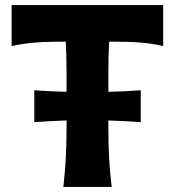

<svg xmlns="http://www.w3.org/2000/svg" viewBox="-20 -733 686 753"><path d="M228.5 0Q235 -57.5 238 -111.5Q241 -165.5 241 -232.5V-260.5Q211 -259.5 179.2 -258Q147.5 -256.5 114.5 -254V-379Q147.5 -376.5 179.2 -375Q211 -373.5 241 -373V-448.5Q241 -514 238 -569.5H208.5Q152 -569.5 108.5 -565.2Q65 -561 25.5 -552.5V-713H620V-552.5Q581 -561.5 537.5 -565.5Q494 -569.5 437 -569.5H408Q405 -514 405 -448.5V-373Q435 -373.5 467 -375Q499 -376.5 532 -379V-254Q499 -256.5 467 -258Q435 -259.5 405 -260.5V-232.5Q405 -165.5 408 -111.5Q411 -57.5 418 0Z"/></svg>

Font: Commissioner Flair
Style: Bold
Weight: 700
Designer: Kostas Bartsokas
Foundry: Kostas Bartsokas
Version: Version 1.000; ttfautohint (v1.8.3)